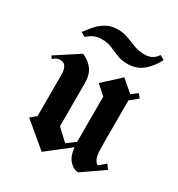

<svg xmlns="http://www.w3.org/2000/svg" viewBox="-144 -677 722 777"><g transform="rotate(30 217.0 -288.5)"><path d="M284.2 -478.3Q256.7 -478.3 235.8 -487.1Q215 -495.8 194.2 -504.6Q173.3 -513.3 147.5 -513.3Q125 -513.3 109.2 -505.4Q93.3 -497.5 81.7 -485.8L60.8 -497.5Q74.2 -515.8 90.8 -535Q107.5 -554.2 130.4 -567.1Q153.3 -580 183.3 -580Q210.8 -580 232.9 -571.3Q255 -562.5 277.5 -554.2Q300 -545.8 326.7 -545.8Q347.5 -545.8 361.7 -554.2Q375.8 -562.5 384.2 -576.7L405 -565Q390 -532.5 360 -505.4Q330 -478.3 284.2 -478.3ZM163.3 3.3 50 -91.7 76.7 -113.3V-309.2Q76.7 -328.3 69.2 -342.5Q61.7 -356.7 43.3 -356.7Q32.5 -356.7 24.6 -352.1Q16.7 -347.5 10.8 -342.5L2.5 -354.2L110 -424.2Q139.2 -412.5 157.5 -388.8Q175.8 -365 175.8 -324.2V-123.3L228.3 -74.2L267.5 -103.3V-143.3V-315L224.2 -353.3L302.5 -425L357.5 -377.5L385 -399.2L399.2 -381.7L363.3 -352.5V-154.2L364.2 -120Q364.2 -100.8 369.2 -85.8Q374.2 -70.8 386.7 -62.5L417.5 -88.3L432.5 -67.5L332.5 1.7Q310 0.8 291.7 -19.2Q273.3 -39.2 269.2 -79.2Z"/></g></svg>

Font: Manufacturing Consent
Style: Regular
Weight: 400
Version: Version 3.000; ttfautohint (v1.8.4.7-5d5b)